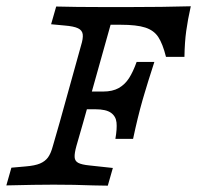

<svg xmlns="http://www.w3.org/2000/svg" viewBox="-21 -591 628 612"><path d="M184.7 -509.7 141.9 -513.7 158.1 -570.2Q219.4 -568.5 305.6 -568.5H310.5H392.7Q496.8 -568.5 587.1 -571Q577.4 -527.4 572.6 -492.3Q567.7 -457.3 566.9 -409.7H508.1Q497.6 -451.6 483.5 -473Q469.4 -494.4 441.9 -503.2Q414.5 -512.1 363.7 -512.1H331.5L244.4 -201.6H169.4L237.1 -445.2Q244.4 -468.5 242.7 -481.5Q241.1 -494.4 227.8 -500.8Q214.5 -507.3 184.7 -509.7ZM251.6 -299.2H407.3L391.1 -242.7H235.5ZM283.1 -242.7 307.3 -299.2Q337.9 -299.2 357.7 -310.5Q377.4 -321.8 390.3 -341.9Q403.2 -362.1 414.5 -393.5H471Q448.4 -323.4 439.5 -292.7L433.1 -271Q417.7 -216.9 403.2 -148.4H346.8Q352.4 -180.6 350.4 -200.4Q348.4 -220.2 332.7 -231.5Q316.9 -242.7 283.1 -242.7ZM-0.8 0 15.3 -56.5 60.5 -60.5Q90.3 -62.9 106.5 -69.8Q122.6 -76.6 131.9 -89.1Q141.1 -101.6 147.6 -125.8L169.4 -201.6H244.4L222.6 -125.8Q216.1 -102.4 216.9 -89.9Q217.7 -77.4 228.6 -71.8Q239.5 -66.1 263.7 -63.7L338.7 -55.6L322.6 0.8L276.6 0Q217.7 -2.4 146.8 -2.4H150H152.4Q93.5 -2.4 -0.8 0Z"/></svg>

Font: Playfair Micro SmCond SmLight
Style: Italic
Weight: 360
Width: 4
Italic angle: -15.6°
Designer: Claus Eggers Sørensen
Foundry: Claus Eggers Sørensen
Version: Version 2.203;Glyphs 3.3 (3326)